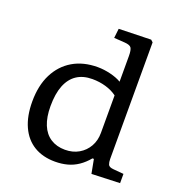

<svg xmlns="http://www.w3.org/2000/svg" viewBox="-139 -883 951 1015"><g transform="rotate(20 337.0 -376.0)"><path d="M281 14Q212 14 162.5 -16Q113 -46 86.5 -104Q60 -162 60 -244Q60 -334 92.5 -398.5Q125 -463 184 -498Q243 -533 324 -533Q359 -533 396 -524Q433 -515 458 -500V-644Q458 -678 450 -690Q442 -702 412 -704L352 -708L358 -761L539 -766L551 -755V-99Q551 -81 556 -68.5Q561 -56 586 -54L644 -49V3L485 9L470 -70H462Q438 -41 410 -22Q382 -3 350 5.5Q318 14 281 14ZM309 -63Q353 -63 386.5 -82.5Q420 -102 439 -135.5Q458 -169 458 -212V-423Q431 -443 395 -453.5Q359 -464 319 -464Q267 -464 231.5 -440.5Q196 -417 177.5 -370.5Q159 -324 159 -254Q159 -192 176.5 -149.5Q194 -107 228 -85Q262 -63 309 -63Z"/></g></svg>

Font: Literata Variable Black
Style: Regular
Weight: 900
Designer: Latin by Veronika Burian and Jose Scaglione. Greek by Irene Vlachou. Cyrillic by Vera Evstafieva.
Foundry: TypeTogether
Version: Version 3.021